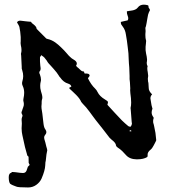

<svg xmlns="http://www.w3.org/2000/svg" viewBox="-20 -720 778 837"><path d="M551.3 -150.9Q550.8 -152.3 549.8 -152.3L546.9 -151.9L544.9 -150.4V-148.9L546.4 -147L553.7 -148.4ZM104.5 -36.6 99.1 -42 88.9 -79.1 80.6 -116.7 77.6 -130.4 75.2 -144Q74.2 -152.8 74.2 -160.2Q74.2 -166 74.7 -170.9L75.2 -181.2L74.7 -190.9Q74.2 -194.3 74.2 -197.8Q74.2 -205.6 76.7 -210.4L78.1 -214.8Q78.1 -217.3 77.6 -218.8Q73.7 -224.1 73.7 -230V-231.4L76.2 -237.3L78.1 -243.7L81.1 -252L83.5 -259.8Q84 -263.2 84 -266.6Q84 -272 82.5 -276.9Q81.5 -279.8 81.5 -283.2Q81.5 -287.1 82.5 -291.5Q85.4 -304.2 85.4 -315.4Q85.4 -332 79.1 -345.2Q76.2 -351.1 76.2 -356.9Q76.2 -361.3 77.6 -366.2Q81.1 -377.4 81.1 -388.2Q81.1 -400.9 76.7 -414.1L74.7 -421.4V-428.7L72.3 -477.1L71.8 -481.9Q71.3 -483.9 71.3 -484.9Q71.3 -486.3 71.8 -487.3Q73.7 -493.7 73.7 -501.5Q73.7 -511.2 70.8 -522.9Q69.8 -526.9 69.8 -532.2Q69.8 -536.1 70.3 -540.5V-558.6Q68.8 -583.5 64.5 -602.5Q63.5 -606.4 60.1 -612.3L57.1 -617.2L54.2 -622.6Q58.1 -629.9 68.4 -629.9Q70.8 -629.9 73.2 -629.4L93.3 -627L103.5 -626L115.2 -625L116.7 -622.6L118.7 -619.6Q122.6 -616.2 125.5 -614.3Q139.2 -603.5 139.2 -596.2Q139.2 -594.7 140.1 -593.8L181.6 -552.2L183.6 -551.3L186.5 -550.3Q204.6 -546.4 220.7 -535.2Q226.6 -531.2 233.9 -524.9L246.1 -513.7Q252.4 -508.3 259.8 -500L272.9 -485.4L278.8 -478.5L285.2 -472.2Q292.5 -464.8 300.8 -460.4Q314.9 -452.6 314.9 -442.9Q314.9 -438.5 311.5 -433.1L316.4 -427.7L321.8 -423.3Q327.6 -418 331.1 -414.6Q336.4 -408.7 345.7 -408.2Q346.2 -408.2 347.2 -405.3V-402.8L347.7 -400.9Q349.1 -399.4 353 -399.4H358.9Q366.2 -398.9 369.1 -395Q370.6 -393.1 370.6 -390.6Q370.6 -388.7 369.1 -386.7L363.3 -378.9Q377 -350.6 394.5 -334Q400.9 -328.1 405.3 -318.8Q414.1 -300.3 438 -286.1Q448.7 -279.8 450.2 -276.9Q450.7 -276.4 450.7 -274.9Q450.7 -271.5 448.2 -263.2L479.5 -229L511.2 -195.3Q516.6 -189.5 525.4 -182.1L539.6 -169.9Q541 -169.4 543.5 -168.5L548.3 -167Q552.7 -170.9 554.2 -176.8L555.2 -182.1L554.2 -187L549.8 -243.7L549.3 -247.1V-250Q551.8 -259.8 551.8 -272.9Q551.8 -281.7 550.8 -292.5L548.3 -313.5Q547.4 -320.3 547.4 -326.7Q547.4 -330.6 547.9 -334.5Q547.9 -343.8 546.4 -361.3L544.9 -375V-388.7Q544.9 -402.3 543.5 -425.8L542 -443.8L541 -462.4Q541 -485.8 536.6 -516.1L533.2 -543L528.8 -569.8Q525.9 -590.3 515.1 -604Q510.7 -609.9 508.3 -613.8Q506.8 -618.2 506.8 -622.6V-624.5L521.5 -627.9L536.6 -631.3Q539.1 -635.3 539.1 -640.1Q539.1 -645 536.6 -650.9L533.7 -660.6Q533.2 -664.6 533.2 -668V-670.9L538.1 -671.4L542.5 -672.4L549.8 -673.3Q572.3 -675.8 580.6 -687Q589.8 -699.7 606.9 -699.7Q614.7 -699.7 624 -697.3L626.5 -695.3Q627.9 -694.3 627.9 -693.8Q627 -692.4 627 -690.4Q627 -688 629.9 -684.1L632.8 -679.2Q633.8 -677.7 633.8 -676.3Q633.8 -675.3 632.8 -673.8Q628.4 -666 625.5 -655.8L622.1 -637.7L619.1 -620.1L616.2 -605.5L614.7 -601.6Q613.8 -599.6 613.8 -598.1V-597.2Q614.7 -591.8 614.7 -584.5L613.8 -571.3V-566.4Q613.8 -553.2 616.2 -545.4Q617.2 -543.5 617.2 -541.5Q617.2 -540 616.7 -538.1L616.2 -530.8L614.7 -516.1V-501.5L616.7 -487.3L619.6 -473.1Q621.1 -464.8 621.1 -460.4L620.6 -453.1L619.6 -445.8Q619.6 -437.5 623.5 -431.2Q622.1 -427.2 622.1 -421.9Q622.1 -415 624 -406.2L625.5 -394Q626 -391.1 626 -388.7Q626 -384.8 625 -381.3Q624.5 -379.4 624.5 -376.5Q624.5 -373.5 625 -370.1L625.5 -364.3L627 -358.4L628.4 -335.4Q628.4 -322.8 643.1 -308.6Q635.7 -301.3 635.7 -291L638.7 -272.5L640.6 -261.2L643.6 -250L644.5 -247.6V-245.6Q641.1 -237.3 641.1 -230Q641.1 -218.8 648.9 -209Q649.9 -207.5 649.9 -206.1Q649.9 -204.6 649.4 -203.1Q647.5 -198.2 647.5 -192.4Q647.5 -189 647.9 -185.1L650.4 -176.8L652.3 -168L657.7 -140.6L660.6 -113.3L661.1 -108.9Q660.6 -106.4 659.7 -105L654.8 -95.2L649.4 -85Q643.6 -73.2 635.7 -66.9Q623.5 -57.1 623.5 -46.4V-40L622.1 -35.6Q606 -25.4 577.6 -25.4H575.2Q544.9 -25.9 528.8 -44.4L521 -52.7L512.7 -61.5Q503.4 -70.3 493.2 -76.7Q486.8 -81.1 485.8 -85.4Q485.4 -97.2 466.3 -111.3Q461.4 -115.2 457.5 -119.6L427.7 -158.2Q410.2 -181.2 397.5 -196.3L384.3 -213.9L371.1 -231.9Q355 -253.9 341.8 -266.6L337.9 -271L334 -275.9Q328.1 -290 312 -306.2L297.9 -319.8L283.2 -333.5L282.2 -335.4L281.7 -337.4L291 -342.3Q289.6 -351.6 276.9 -355.5Q256.8 -361.3 242.7 -381.8L238.8 -386.2L235.8 -391.1Q228.5 -403.3 214.8 -418.5L203.1 -431.6L191.4 -444.3Q188 -448.2 183.6 -456.1L174.8 -467.3Q173.3 -469.7 168.9 -473.1L164.6 -476.1L160.2 -479.5L158.2 -476.6L156.7 -474.1Q154.3 -471.7 154.3 -470.2V-451.2L155.8 -432.6L156.7 -426.3L157.2 -419.9Q157.2 -413.1 152.3 -408.2Q151.4 -406.7 151.4 -404.3V-402.3L152.3 -398.9L153.8 -396Q158.7 -382.3 158.7 -372.6Q158.7 -367.2 157.2 -362.8Q155.3 -355 155.3 -346.2Q155.3 -340.8 155.8 -335.4L158.7 -321.8L162.6 -308.6Q164.6 -300.8 164.6 -294.9Q164.6 -289.6 163.1 -286.1Q161.6 -281.7 161.6 -274.4V-268.1L161.1 -262.2Q160.6 -259.3 160.6 -255.9Q160.6 -247.6 162.6 -237.3L164.6 -224.6L166 -212.4L168.9 -187L169.9 -178.7L171.4 -170.4Q173.3 -161.1 178.7 -154.3Q182.1 -148.9 182.1 -144Q182.1 -137.7 177.2 -132.3Q172.4 -127.4 172.4 -120.6Q172.4 -117.2 173.3 -113.8Q177.7 -100.6 182.1 -80.6L183.6 -75.7L185.1 -70.3Q186 -67.4 186 -64.5Q186 -62 185.1 -60.1Q183.1 -55.7 179.2 -16.6L178.2 -14.6Q177.7 -6.3 177.2 1Q176.3 23.4 161.1 58.6Q153.8 74.7 138.2 85.9Q122.6 97.2 102.5 97.2Q58.1 97.2 50.8 93.3Q31.7 86.9 23.9 80.6Q18.1 72.8 18.1 52.2Q18.1 33.2 32.2 33.2Q29.3 32.2 29.3 31.2Q29.3 29.8 34.7 29.8Q43 29.8 66.4 33.2Q73.7 34.2 80.1 34.2Q91.3 34.2 95.7 23.9Q100.1 9.8 101.6 6.8L109.4 -1Q109.4 -2.4 108.4 -3.4Q105 -9.3 105 -9.8Z"/></svg>

Font: Kurland
Style: Regular
Weight: 400
Designer: GGBot
Version: 0.22